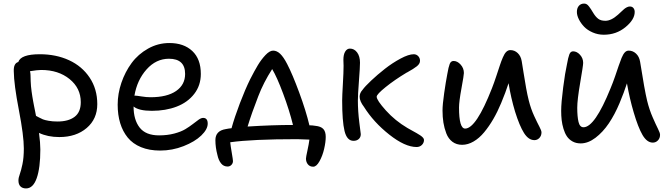

<svg xmlns="http://www.w3.org/2000/svg" viewBox="-20 -781 3705 1062"><path d="M124 261.2Q104.5 261.2 93.3 250.2Q82 239.3 82 216.8Q82 202.6 89.4 182.6Q96.7 162.6 104.2 127Q111.8 91.3 111.8 40Q111.8 -30.3 84.5 -171.9Q57.1 -313.5 56.2 -387.2Q54.7 -430.7 81.1 -438Q95.2 -481 200.2 -481Q290 -481 361.8 -448Q433.6 -415 475.8 -351.8Q518.1 -288.6 518.1 -205.1Q518.1 -123 459.5 -73Q400.9 -22.9 308.1 -22.9Q244.1 -22.9 195.8 -45.9Q203.1 9.8 203.1 45.9Q203.1 147.5 183.1 204.3Q163.1 261.2 124 261.2ZM148.9 -362.8Q148.9 -348.1 149.7 -332.3Q150.4 -316.4 151.4 -304.2Q152.3 -292 154.8 -274.9Q157.2 -257.8 158.7 -248.3Q160.2 -238.8 163.6 -220Q167 -201.2 168.5 -194.1Q169.9 -187 174.1 -166.3Q178.2 -145.5 179.2 -140.1Q182.1 -138.7 194.8 -131.8Q207.5 -125 217.5 -120.8Q227.5 -116.7 249.3 -112.8Q271 -108.9 297.9 -108.9Q358.4 -108.9 392.6 -134.8Q426.8 -160.6 426.8 -215.8Q426.8 -293.5 364.7 -343.8Q302.7 -394 208 -394Q188 -394 146 -387.2Q148.9 -375.5 148.9 -362.8Z M865.7 51.8Q805.7 51.8 760 33Q714.4 14.2 686.5 -20Q658.7 -54.2 644.8 -99.9Q630.9 -145.5 630.9 -202.1Q630.9 -262.7 651.4 -323Q671.9 -383.3 708 -432.4Q744.1 -481.4 799.1 -512.2Q854 -543 917 -543Q996.6 -543 1043.7 -498.8Q1090.8 -454.6 1090.8 -372.1Q1090.8 -308.6 1054.4 -261.7Q1018.1 -214.8 957.3 -191.4Q896.5 -168 819.8 -168Q747.6 -168 718.8 -191.9Q718.8 -118.7 752.4 -75.4Q786.1 -32.2 859.9 -32.2Q905.3 -32.2 943.4 -42.2Q981.4 -52.2 1004.9 -66.4Q1028.3 -80.6 1046.4 -94.7Q1064.5 -108.9 1078.6 -118.9Q1092.8 -128.9 1103.5 -128.9Q1128.9 -128.9 1128.9 -97.2Q1128.9 -65.9 1093.3 -31.5Q1057.6 2.9 995.4 27.3Q933.1 51.8 865.7 51.8ZM728.5 -252Q735.4 -252 762.5 -247.6Q789.6 -243.2 813 -243.2Q903.8 -243.2 953.9 -277.6Q1003.9 -312 1003.9 -372.1Q1003.9 -456.1 914.6 -456.1Q843.3 -456.1 790.8 -397.2Q738.3 -338.4 723.6 -252Z M1712.4 141.1Q1693.8 141.1 1683.1 128.2Q1672.4 115.2 1672.4 96.2Q1672.4 88.4 1680.4 51.8Q1688.5 15.1 1691.4 -8.8Q1646 -11.2 1623.5 -11.2Q1374 -11.2 1253.4 5.9Q1255.4 25.9 1262 64.2Q1268.6 102.5 1268.6 109.9Q1268.6 122.1 1260 131.1Q1251.5 140.1 1238.8 140.1Q1216.3 140.1 1202.4 122.3Q1188.5 104.5 1182.6 76.2Q1171.4 34.2 1171.4 -5.9Q1171.4 -57.6 1228.5 -66.9Q1244.6 -70.3 1260.7 -71.8Q1277.3 -132.3 1306.6 -209.2Q1335.9 -286.1 1363.8 -342.8Q1387.7 -389.6 1406.5 -420.9Q1425.3 -452.1 1448.5 -476.6Q1471.7 -501 1490.7 -501Q1511.2 -501 1529.8 -483.4Q1548.3 -465.8 1568.4 -426.8Q1597.7 -370.6 1635 -269.3Q1672.4 -168 1691.4 -87.9Q1707.5 -87.9 1724.6 -85Q1754.9 -82 1768.3 -67.6Q1781.7 -53.2 1781.7 -23.9Q1781.7 4.4 1772.9 42.5Q1764.2 80.6 1747.3 110.8Q1730.5 141.1 1712.4 141.1ZM1408.7 -249Q1372.6 -156.7 1349.6 -81.1Q1486.8 -89.8 1600.6 -89.8Q1580.6 -170.9 1546.1 -263.2Q1511.7 -355.5 1485.4 -398.9Q1437.5 -324.2 1408.7 -249Z M1935.5 -2Q1898.9 -2 1885.7 -56.4Q1872.6 -110.8 1872.6 -225.1Q1872.6 -250 1876.5 -316.2Q1880.4 -382.3 1880.4 -417Q1880.4 -422.4 1879.9 -433.1Q1879.4 -443.8 1879.4 -450.2Q1879.4 -479.5 1889.4 -495.8Q1899.4 -512.2 1915.5 -512.2Q1939.5 -512.2 1955.3 -491Q1971.2 -469.7 1971.2 -434.1Q1971.2 -408.2 1965.3 -332Q1959.5 -255.9 1959.5 -225.1Q1959.5 -167 1967.5 -103.3Q1975.6 -39.6 1975.6 -39.1Q1975.6 -22 1964.4 -12Q1953.1 -2 1935.5 -2ZM2284.2 32.2Q2220.2 32.2 2133.3 -36.4Q2046.4 -105 1993.2 -189.9Q1969.2 -221.2 1969.2 -246.1Q1969.2 -266.6 1985.4 -284.2Q1998.5 -302.7 2033 -335.2Q2067.4 -367.7 2109.1 -400.4Q2150.9 -433.1 2195.6 -457Q2240.2 -481 2268.6 -481Q2283.2 -481 2293.2 -470.5Q2303.2 -460 2303.2 -444.8Q2303.2 -428.2 2285.6 -414.3Q2268.1 -400.4 2233.4 -381.3Q2230 -379.9 2228.5 -378.9Q2162.1 -338.9 2112.8 -299.1Q2063.5 -259.3 2063.5 -246.1Q2063.5 -226.6 2114.5 -169.9Q2165.5 -113.3 2233.4 -73.2Q2243.7 -67.4 2259 -58.8Q2274.4 -50.3 2284.4 -44.7Q2294.4 -39.1 2304.7 -32.2Q2314.9 -25.4 2320.1 -19Q2325.2 -12.7 2325.2 -6.8Q2325.2 9.3 2313.5 20.8Q2301.8 32.2 2284.2 32.2Z M2536.1 20Q2504.9 20 2482.4 3.2Q2460 -13.7 2448.7 -43Q2437.5 -72.3 2432.6 -103Q2427.7 -133.8 2427.7 -169.9Q2427.7 -202.6 2436.8 -265.6Q2445.8 -328.6 2454.1 -371.1Q2460.9 -411.1 2467.5 -427.5Q2474.1 -443.8 2488.8 -443.8Q2509.8 -443.8 2527.8 -423.8Q2545.9 -403.8 2545.9 -377Q2545.9 -365.7 2532.5 -292.5Q2519 -219.2 2519 -186Q2519 -69.8 2552.7 -69.8Q2613.8 -69.8 2701.2 -293Q2712.9 -322.8 2725.3 -360.4Q2737.8 -397.9 2745.1 -420.2Q2752.4 -442.4 2761.5 -463.6Q2770.5 -484.9 2780.5 -494.4Q2790.5 -503.9 2802.7 -503.9Q2826.2 -503.9 2843.5 -487.5Q2860.8 -471.2 2865.7 -442.9Q2867.7 -430.7 2875.5 -381.6Q2883.3 -332.5 2890.1 -294.2Q2897 -255.9 2904.8 -225.1Q2916.5 -178.7 2934.6 -139.6Q2952.6 -100.6 2963.9 -79.6Q2975.1 -58.6 2975.1 -48.8Q2975.1 -30.3 2963.6 -18.1Q2952.1 -5.9 2936 -5.9Q2903.3 -5.9 2878.4 -45.4Q2853.5 -85 2829.1 -163.1Q2806.2 -238.8 2793 -320.8Q2776.9 -270.5 2752 -210.9Q2731.9 -162.6 2708.5 -122.3Q2685.1 -82 2658 -49.3Q2630.9 -16.6 2599.4 1.7Q2567.9 20 2536.1 20Z M3319.8 -588.9Q3287.1 -588.9 3258.1 -601.6Q3229 -614.3 3210.7 -633.5Q3192.4 -652.8 3181.6 -674.6Q3170.9 -696.3 3170.9 -714.8Q3170.9 -736.3 3181.9 -748.8Q3192.9 -761.2 3210.9 -761.2Q3218.3 -761.2 3224.6 -757.8Q3231 -754.4 3237.8 -745.4Q3244.6 -736.3 3249 -729.7Q3253.4 -723.1 3261.7 -709Q3274.9 -687.5 3289.3 -676.8Q3303.7 -666 3328.6 -666Q3360.8 -666 3398.9 -700.2Q3404.3 -705.1 3415.5 -715.6Q3426.8 -726.1 3432.4 -731Q3438 -735.8 3446.8 -740.5Q3455.6 -745.1 3463.9 -745.1Q3476.6 -745.1 3483.6 -736.6Q3490.7 -728 3490.7 -714.8Q3490.7 -672.9 3439.7 -630.9Q3388.7 -588.9 3319.8 -588.9ZM3191.9 12.2Q3166 12.2 3146.5 1.2Q3127 -9.8 3115.5 -27.1Q3104 -44.4 3096.7 -68.8Q3089.4 -93.3 3086.7 -116.9Q3084 -140.6 3084 -168Q3084 -212.4 3095 -296.9Q3106 -381.3 3115.7 -423.8Q3122.6 -463.4 3129.2 -480.2Q3135.7 -497.1 3149.9 -497.1Q3170.9 -497.1 3188.2 -478Q3205.6 -459 3205.6 -433.1Q3205.6 -418.5 3189.2 -323.5Q3172.9 -228.5 3172.9 -185.1Q3172.9 -136.2 3179.9 -106.7Q3187 -77.1 3207.5 -77.1Q3270 -77.1 3356.9 -292Q3369.6 -322.3 3382.1 -358.4Q3394.5 -394.5 3402.1 -417.2Q3409.7 -439.9 3418.2 -460.7Q3426.8 -481.4 3436 -491.2Q3445.3 -501 3457.5 -501Q3480.5 -501 3498 -484.6Q3515.6 -468.3 3520.5 -439.9Q3545.4 -281.2 3559.6 -223.1Q3571.8 -173.8 3590.1 -132.1Q3608.4 -90.3 3619.6 -68.1Q3630.9 -45.9 3630.9 -35.2Q3630.9 -16.6 3619.1 -4.4Q3607.4 7.8 3590.8 7.8Q3558.6 7.8 3533.9 -34.4Q3509.3 -76.7 3484.9 -160.2Q3462.9 -234.4 3447.8 -319.8Q3431.6 -269.5 3406.7 -210Q3380.4 -147.5 3347.7 -98.9Q3314.9 -50.3 3273.9 -19Q3232.9 12.2 3191.9 12.2Z"/></svg>

Font: Shantell Sans Irregular
Style: Regular
Weight: 400
Designer: Stephen Nixon, Anya Danilova, Shantell Martin
Foundry: Arrow Type
Version: Version 1.006;[9816181b4]